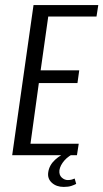

<svg xmlns="http://www.w3.org/2000/svg" viewBox="-20 -611 407 756"><path d="M28 0 112 -591H367L360 -546H170L140 -334H292L285 -284H133L100 -45H290L283 0ZM231 125Q202 125 184 108.5Q166 92 170 67Q174 39 197 18Q220 -3 246 -11L278 -10Q250 2 233.5 21Q217 40 214 59Q212 78 223 88Q234 98 247 98Q256 98 263 96Q270 94 274 92L280 113Q273 117 261 121Q249 125 231 125Z"/></svg>

Font: Alumni Sans
Style: Italic
Weight: 400
Italic angle: -8°
Version: Version 1.016